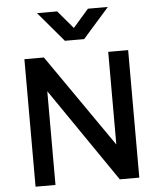

<svg xmlns="http://www.w3.org/2000/svg" viewBox="-61 -998 875 1050"><g transform="rotate(-5 376.0 -472.5)"><path d="M91.2 0V-700H198.2L551.3 -191.5V-700H660.7V0H553.7L200.6 -514.5V0ZM320.7 -780.9 181.7 -944.8H292.3L375.6 -846.6L461.3 -944.8H570.6L426.2 -780.9Z"/></g></svg>

Font: Geologica Thin
Style: Regular
Weight: 100
Version: Version 1.010;gftools[0.9.28]